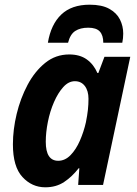

<svg xmlns="http://www.w3.org/2000/svg" viewBox="-20 -788 583 818"><path d="M173 10Q116 10 75.5 -34Q35 -78 35 -173Q35 -236 51 -302.5Q67 -369 97.5 -426.5Q128 -484 172.5 -520Q217 -556 275 -556Q320 -556 349.5 -535Q379 -514 395 -477H399L425 -546H535L419 0H313L318 -71H315Q287 -35 253 -12.5Q219 10 173 10ZM228 -103Q257 -103 280.5 -127Q304 -151 320.5 -189Q337 -227 346 -267Q352 -297 354.5 -320Q357 -343 357 -367Q357 -401 341.5 -421.5Q326 -442 299 -442Q272 -442 249.5 -417Q227 -392 210 -353Q193 -314 184 -269Q175 -224 175 -184Q175 -103 228 -103ZM184 -606Q197 -684 241 -726Q285 -768 362 -768Q414 -768 445.5 -750.5Q477 -733 491 -705Q505 -677 505 -645Q505 -625 501 -606H420Q420 -638 405 -654Q390 -670 356 -670Q322 -670 300.5 -656Q279 -642 270 -606Z"/></svg>

Font: Noto Sans SemiCondensed
Style: Bold Italic
Weight: 700
Width: 4
Italic angle: -12°
Designer: Monotype Design Team
Foundry: Monotype Imaging Inc.
Version: Version 2.013; ttfautohint (v1.8.4.7-5d5b)